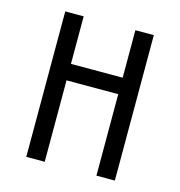

<svg xmlns="http://www.w3.org/2000/svg" viewBox="-96 -711 748 797"><g transform="rotate(15 278.0 -312.5)"><path d="M87.5 0V-625H166.7V-420.8H388.9V-625H468.1V0H388.9V-350H166.7V0Z"/></g></svg>

Font: Afacad Flux
Style: Regular
Weight: 400
Designer: Kristian Moeller
Foundry: Dicotype
Version: Version 1.100